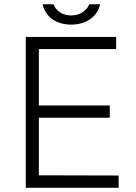

<svg xmlns="http://www.w3.org/2000/svg" viewBox="-20 -900 652 920"><path d="M103.5 0V-723H536.5V-665H166V-394.5H506V-336H166V-60L548.5 -59V0ZM460 -879.5Q453 -849.5 434 -827.8Q415 -806 386 -794Q357 -782 321 -782Q287 -782 258.2 -793.2Q229.5 -804.5 210.2 -826.5Q191 -848.5 184 -879.5H236.5Q245.5 -856 267.5 -841Q289.5 -826 321 -826Q352 -826 375.2 -841Q398.5 -856 407.5 -879.5Z"/></svg>

Font: Public Sans Thin ExtraLight
Style: Regular
Weight: 250
Version: Version 1.007